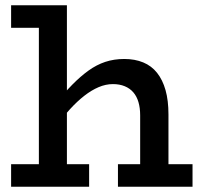

<svg xmlns="http://www.w3.org/2000/svg" viewBox="-20 -706 759 726"><path d="M510 0V-270Q510 -298 503.5 -320Q497 -342 484 -357Q471 -372 451.5 -380Q432 -388 407 -388Q380 -388 353 -376.5Q326 -365 299 -344Q272 -323 245 -293.5Q218 -264 190 -228V-313Q222 -354 253 -385.5Q284 -417 314.5 -439Q345 -461 378 -472Q411 -483 450 -483Q490 -483 521.5 -470Q553 -457 574 -430.5Q595 -404 606 -365Q617 -326 617 -273V0ZM22 0V-85H317V0ZM426 0V-85H708V0ZM233 -686V0H127V-601H22V-686Z"/></svg>

Font: BioRhyme Medium
Style: Regular
Weight: 500
Designer: Aoife Mooney
Foundry: Aoife Mooney Type
Version: Version 1.600;gftools[0.9.33]